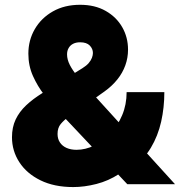

<svg xmlns="http://www.w3.org/2000/svg" viewBox="-20 -758 740 790"><path d="M281.2 11.7Q203.1 11.7 146.5 -16.1Q89.8 -43.9 59.6 -90.6Q29.3 -137.2 29.3 -193.4Q29.3 -234.4 44.4 -266.4Q59.6 -298.3 87.6 -324.7Q115.7 -351.1 154.3 -375L319.3 -477.5Q335.9 -487.8 345.2 -498.8Q354.5 -509.8 358.4 -520.5Q362.3 -531.2 362.3 -540Q362.3 -557.1 349.4 -570.6Q336.4 -584 309.6 -584Q293 -584 281 -577.9Q269 -571.8 262.5 -560.5Q255.9 -549.3 255.9 -534.2Q255.9 -513.2 267.3 -490.7Q278.8 -468.3 299.6 -443.1Q320.3 -418 347.7 -387.7L700.2 0H503.9L209 -312.5Q187 -335.9 160.9 -369.4Q134.8 -402.8 115.7 -445.1Q96.7 -487.3 96.7 -537.1Q96.7 -592.8 123.3 -638.4Q149.9 -684.1 197.8 -711.2Q245.6 -738.3 309.6 -738.3Q370.6 -738.3 414.8 -713.1Q459 -688 482.9 -646.2Q506.8 -604.5 506.8 -553.7Q506.8 -520 495.6 -489Q484.4 -458 462.9 -431.2Q441.4 -404.3 410.2 -381.8L259.8 -275.4Q242.7 -263.2 229.7 -247.6Q216.8 -231.9 216.8 -207Q216.8 -186.5 226.6 -171.9Q236.3 -157.2 253.9 -149.4Q271.5 -141.6 294.9 -141.6Q331.5 -141.6 367.9 -159.2Q404.3 -176.8 434.3 -208.7Q464.4 -240.7 482.7 -284.2Q501 -327.6 501 -378.9H656.2Q656.2 -315.9 643.1 -257.3Q629.9 -198.7 600.8 -150.1Q571.8 -101.6 524.4 -68.4L469.7 -42Q426.3 -13.7 376.7 -1Q327.1 11.7 281.2 11.7Z"/></svg>

Font: Inter 16pt Black
Style: Regular
Weight: 900
Version: Version 4.001;git-66647c0bb